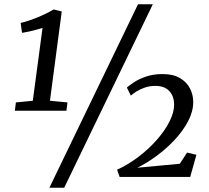

<svg xmlns="http://www.w3.org/2000/svg" viewBox="-20 -835 985 906"><path d="M55 -351.7 134.8 -359.6 180.7 -703.2Q169.2 -699.6 152.5 -695Q135.7 -690.5 117.8 -686.4Q99.9 -682.3 84 -680L77.4 -726.8Q95.4 -730.8 116.7 -738Q138.1 -745.1 159.5 -754Q180.9 -762.9 200.2 -772.5Q219.5 -782.1 233 -790.4L271.4 -780.9L215.7 -359.6L298.4 -351.7L293.5 -312.5H50.1ZM631.3 -815H701.2L282.9 51H213ZM544.5 0 532.5 -34.2Q584.5 -57.8 632.8 -94.5Q681.2 -131.2 719.4 -174.5Q757.7 -217.8 779.8 -261.4Q801.9 -305 801.6 -342.1Q801.3 -381.3 778.7 -405.5Q756 -429.7 712.9 -429.7Q687 -429.7 664 -422Q641.1 -414.2 624 -403.4Q606.9 -392.6 597.5 -384L578.7 -421.7Q589.7 -432 612.5 -447Q635.3 -462.1 669.4 -473.8Q703.5 -485.5 747.2 -485.5Q797.5 -485.5 829.4 -466.5Q861.4 -447.5 876.6 -417.4Q891.8 -387.3 891.8 -353.9Q891.8 -309 867.6 -263Q843.4 -217 804.1 -175Q764.8 -133.1 718.6 -99.1Q672.5 -65.1 628.1 -43.6L828.3 -62.2L862.9 -115.1L906.8 -104.5L877.5 0Z"/></svg>

Font: Merriweather 7pt Light
Style: Italic
Weight: 300
Italic angle: -7.8°
Designer: Eben Sorkin
Foundry: Eben Sorkin
Version: Version 2.200;gftools[0.9.31]